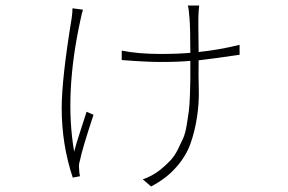

<svg xmlns="http://www.w3.org/2000/svg" viewBox="-20 -604 1040 694"><path d="M242 -574 280 -569Q276 -558 271 -533Q212 -264 248 -56Q254 -80 271 -132Q288 -184 293 -200L318 -189Q276 -62 269 -24Q264 -10 266 7Q266 18 269 33L243 38Q203 -82 203 -213Q203 -319 239 -538Q242 -559 242 -574ZM846 -442V-406Q728 -389 698 -386Q697 -333 698.5 -282.5Q700 -232 692 -180Q684 -128 668 -83.5Q652 -39 616 1.5Q580 42 526 70L496 44Q528 34 559 10Q579 -6 595 -23Q611 -40 622.5 -63Q634 -86 642 -104Q650 -122 655 -152.5Q660 -183 662.5 -202Q665 -221 666.5 -259.5Q668 -298 668 -318Q668 -338 668 -384Q625 -380 559 -380Q509 -380 420 -387V-421Q480 -409 560 -409Q623 -409 668 -413Q668 -502 665 -538Q662 -576 659 -584H700Q699 -577 698.5 -569Q698 -561 697.5 -552Q697 -543 697 -538Q697 -524 697 -507.5Q697 -491 697.5 -460.5Q698 -430 698 -416Q774 -424 846 -442Z"/></svg>

Font: Noto Sans Korean Thin
Style: Regular
Weight: 250
Designer: Ryoko NISHIZUKA  (kana & ideographs); Paul D. Hunt (Latin, Greek & Cyrillic); Wenlong ZHANG  (bopomofo); Sandoll Communi
Foundry: Adobe Systems Incorporated
Version: Version 1.0001;PS 1;hotconv 1.0.78;makeotf.lib2.5.61930